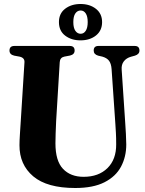

<svg xmlns="http://www.w3.org/2000/svg" viewBox="-20 -930 727 961"><path d="M557.5 -308.5 538.5 -584.5Q536.5 -611.5 525.8 -625.8Q515 -640 492.5 -646.5L471 -651.5Q449 -658 449 -677Q449 -700 472.5 -700H654.5Q678 -700 678 -677Q678 -658.5 655.5 -651.5L635.5 -646Q612.5 -639.5 599.8 -623Q587 -606.5 589 -581.5L607 -311.5Q609 -285 610.2 -259.5Q611.5 -234 612 -207Q612 -145.5 585.8 -96Q559.5 -46.5 503 -17.8Q446.5 11 356.5 11Q215.5 11 146.2 -47.5Q77 -106 77.5 -203.5Q77.5 -224 79.8 -259.8Q82 -295.5 84 -325L102.5 -619Q103.5 -641 78 -646.5L51 -651.5Q27.5 -657 27.5 -677Q27.5 -700 52 -700H329.5Q353.5 -700 353.5 -677Q353.5 -657.5 330.5 -652L301.5 -646.5Q280.5 -642 279 -619L261 -324Q259 -290 258.5 -261.5Q258 -233 257.5 -212.5Q257.5 -125 295.2 -85Q333 -45 398.5 -45Q473.5 -45 517.8 -88.5Q562 -132 561.5 -207.5Q561.5 -241 560.2 -264Q559 -287 557.5 -308.5ZM383 -728Q337 -728 306 -751.8Q275 -775.5 275 -819.5Q275 -862.5 306 -886.2Q337 -910 383 -910Q429.5 -910 460.2 -885.8Q491 -861.5 491 -819.5Q491 -777 460.5 -752.5Q430 -728 383 -728ZM383.5 -877.5Q367.5 -877.5 357.2 -863Q347 -848.5 347 -819.5Q347 -790.5 357.2 -775.8Q367.5 -761 383.5 -761Q399.5 -761 409.2 -776Q419 -791 419 -819.5Q419 -848 409.2 -862.8Q399.5 -877.5 383.5 -877.5Z"/></svg>

Font: Fraunces 144pt Soft
Style: Bold
Weight: 700
Version: Version 1.000;[0bf87f6ff]